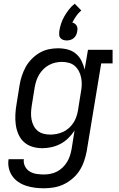

<svg xmlns="http://www.w3.org/2000/svg" viewBox="-20 -787 640 1030"><path d="M216 223Q191 223 167 220Q143 217 120 209.5Q97 202 78 189Q59 176 46 157.5Q33 139 27.5 115.5Q22 92 26 67H108Q105 87 114 105Q123 123 139.5 133Q156 143 175.5 146Q195 149 216 149Q233 149 251 145.5Q269 142 285.5 133.5Q302 125 316 111.5Q330 98 340 81.5Q350 65 355.5 47.5Q361 30 364 13L380 -87Q366 -65 346.5 -46Q327 -27 304 -15Q281 -3 256 2.5Q231 8 207 8Q179 8 153 0Q127 -8 108 -25.5Q89 -43 78.5 -67.5Q68 -92 64.5 -119Q61 -146 62.5 -174Q64 -202 69 -230L85 -330Q89 -355 97 -379.5Q105 -404 117.5 -427Q130 -450 149.5 -470Q169 -490 192 -503.5Q215 -517 240.5 -522.5Q266 -528 291 -528Q318 -528 343 -521.5Q368 -515 387 -499Q406 -483 417 -461Q428 -439 434 -414L452 -520H584V-447H523L445 25Q440 51 431 77.5Q422 104 407 127.5Q392 151 369.5 170.5Q347 190 321.5 202Q296 214 269 218.5Q242 223 216 223ZM250 -65Q267 -65 284.5 -68.5Q302 -72 318.5 -79.5Q335 -87 349 -99.5Q363 -112 373 -127Q383 -142 389 -159Q395 -176 398 -193L414 -293Q418 -313 418.5 -332Q419 -351 415.5 -369.5Q412 -388 403.5 -404.5Q395 -421 381.5 -433Q368 -445 349.5 -450Q331 -455 312 -455Q295 -455 277 -451Q259 -447 242.5 -438Q226 -429 212.5 -415.5Q199 -402 189.5 -386Q180 -370 174.5 -352.5Q169 -335 166 -318L150 -218Q147 -199 146.5 -180.5Q146 -162 149.5 -144.5Q153 -127 161 -111.5Q169 -96 182.5 -85Q196 -74 213.5 -69.5Q231 -65 250 -65ZM338 -570Q328 -570 319 -573Q310 -576 304 -583Q298 -590 297.5 -599.5Q297 -609 298 -619Q301 -639 307.5 -659.5Q314 -680 325 -699Q336 -718 349.5 -735.5Q363 -753 381 -767L416 -731Q400 -717 388.5 -700.5Q377 -684 368 -666Q376 -664 382 -659.5Q388 -655 391.5 -648.5Q395 -642 395.5 -634.5Q396 -627 394 -619Q393 -609 388.5 -599.5Q384 -590 376 -583Q368 -576 358 -573Q348 -570 338 -570Z"/></svg>

Font: Iosevka Plex Etoile
Style: Italic
Weight: 400
Italic angle: -9°
Designer: Belleve Invis
Foundry: Belleve Invis
Version: Version 25.1.1; ttfautohint (v1.8.4)